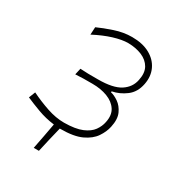

<svg xmlns="http://www.w3.org/2000/svg" viewBox="-156 -608 793 853"><g transform="rotate(30 240.0 -181.5)"><path d="M142 141Q148.5 108 155 74.2Q161.5 40.5 167.5 6.5Q123 1 82 -14.2Q41 -29.5 11.5 -42.5L24.5 -75.5Q68.5 -54 114.2 -38.5Q160 -23 202.5 -23Q260.5 -23.5 293.8 -37.5Q327 -51.5 342.5 -73.2Q358 -95 362.5 -118.5Q371 -158 354 -184Q337 -210 303 -223Q269 -236 225.5 -236Q198.5 -236 178.8 -235.8Q159 -235.5 138.5 -234L146 -267Q165.5 -265.5 186.8 -265.2Q208 -265 237.5 -265Q314 -265 351 -289Q388 -313 396 -354Q404.5 -394 389.8 -419.8Q375 -445.5 344.2 -458.5Q313.5 -471.5 273.5 -472Q242 -472 199 -458.8Q156 -445.5 108.5 -420.5L110.5 -459.5Q142 -474 186.8 -489Q231.5 -504 275 -504Q329 -504 366 -483.8Q403 -463.5 419.2 -428.8Q435.5 -394 427 -351Q418 -305 385.8 -280.8Q353.5 -256.5 316.5 -249.5L315.5 -244.5Q334 -240.5 355.5 -225.8Q377 -211 389.8 -183.2Q402.5 -155.5 393 -112Q387 -83.5 368 -55.5Q349 -27.5 310 -9.2Q271 9 203 9Q201 9 199.5 9Q191 42 183.5 75Q176 108 168.5 141Z"/></g></svg>

Font: Commissioner Flair Thin
Style: Italic
Weight: 100
Italic angle: -12°
Designer: Kostas Bartsokas
Foundry: Kostas Bartsokas
Version: Version 1.000; ttfautohint (v1.8.3)